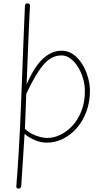

<svg xmlns="http://www.w3.org/2000/svg" viewBox="-20 -840 609 1140"><path d="M89 280Q83 280 79.5 276Q76 272 77 266Q86 151 92.5 37Q99 -77 103.5 -188Q108 -299 112 -405.5Q116 -512 120 -612.5Q124 -713 128 -804Q128 -812 132 -816Q136 -820 143 -820Q151 -820 155 -815.5Q159 -811 158 -803Q157 -787 155 -749Q153 -711 151 -660Q149 -609 146.5 -552.5Q144 -496 142 -440.5Q140 -385 138 -338Q182 -442 234 -490.5Q286 -539 346 -539Q384 -539 415 -517Q446 -495 468 -459.5Q490 -424 502 -382Q514 -340 514 -300Q514 -235 493.5 -179Q473 -123 437.5 -81.5Q402 -40 355.5 -16.5Q309 7 258 7Q223 7 187 -8Q151 -23 126 -45Q122 23 116.5 103.5Q111 184 106 265Q105 271 101.5 275.5Q98 280 89 280ZM261 -21Q299 -21 338 -39.5Q377 -58 410 -93.5Q443 -129 463.5 -181Q484 -233 484 -299Q484 -337 473 -374.5Q462 -412 442.5 -443Q423 -474 398 -492.5Q373 -511 345 -511Q307 -511 275 -489.5Q243 -468 210 -418.5Q177 -369 136 -283Q134 -231 132 -179.5Q130 -128 128 -75Q154 -50 191.5 -35.5Q229 -21 261 -21Z"/></svg>

Font: Playpen Sans Thin
Style: Regular
Weight: 250
Designer: Laura Meseguer, Veronika Burian, José Scaglione
Foundry: TypeTogether
Version: Version 1.001